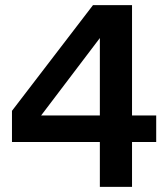

<svg xmlns="http://www.w3.org/2000/svg" viewBox="-20 -732 659 752"><path d="M497.1 0H371.1V-175.8H26.9V-297.9L344.2 -711.9H497.1V-279.8H591.8V-175.8H497.1ZM371.1 -279.8V-583L141.1 -279.8Z"/></svg>

Font: Creato Display
Style: Bold
Weight: 700
Version: Version 1.000